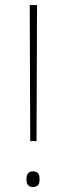

<svg xmlns="http://www.w3.org/2000/svg" viewBox="-20 -734 263 762"><path d="M125 -174 127 -714H98L100 -174ZM85 -23C85 -6 90 8 110 8C134 8 137 -6 137 -23C137 -39 134 -54 110 -54C90 -54 85 -39 85 -23Z"/></svg>

Font: Noto Sans Lao UI Thin
Style: Regular
Weight: 100
Designer: Monotype Design Team
Foundry: Monotype Imaging Inc.
Version: Version 2.000